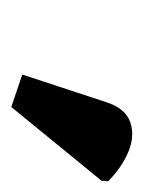

<svg xmlns="http://www.w3.org/2000/svg" viewBox="24 -886 260 349"><g transform="rotate(90 154.5 -711.0)"><path d="M174 -601 115 -621 165 -773Q176 -808 201 -817Q226 -826 255 -814Q284 -802 309 -777L308 -765Z"/></g></svg>

Font: Noto Serif ExtraBold
Style: Italic
Weight: 800
Italic angle: -12°
Designer: Monotype Design Team
Foundry: Monotype Imaging Inc.
Version: Version 2.013